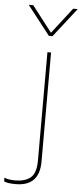

<svg xmlns="http://www.w3.org/2000/svg" viewBox="-159 -814 448 1053"><g transform="rotate(5 65.0 -287.0)"><path d="M0 0ZM-31 206Q-78 206 -95 196V176Q-72 186 -35 186Q19 186 49.5 161Q80 136 80 65V-530H100V71Q100 206 -31 206ZM225 -620ZM100 -620H80L-45 -780H-20L90 -638L200 -780H225Z"/></g></svg>

Font: Tanohe Sans Thin
Style: Regular
Weight: 100
Designer: Village Type and Design LLC & Cristiano Sobral
Foundry: Cooper Hewitt Smithsonian Design Museum
Version: Version 1.00;September 29, 2021;FontCreator 13.0.0.2655 64-b